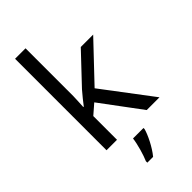

<svg xmlns="http://www.w3.org/2000/svg" viewBox="-297 -833 1128 1128"><g transform="rotate(-45 267.0 -269.5)"><path d="M172 -363V-760H85V0H172V-197L233 -250L419 0H525L293 -307L510 -536H407L236 -355C218 -335 184 -292 172 -276H168C169 -301 172 -342 172 -363ZM331 70V61H244C239 104 218 176 203 209V221H251C287 178 322 106 331 70Z"/></g></svg>

Font: Noto Sans Psalter Pahlavi
Style: Regular
Weight: 400
Designer: Monotype Design Team
Foundry: Monotype Imaging Inc.
Version: Version 2.002